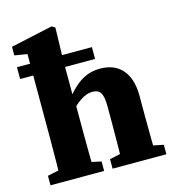

<svg xmlns="http://www.w3.org/2000/svg" viewBox="-108 -818 833 910"><g transform="rotate(-15 308.5 -363.0)"><path d="M19.2 -523.8H386.9V-581.8H19.2V-523.8ZM80.5 0H245.8C243.8 -45 242.8 -148 242.8 -210V-340.6L239.8 -353.6V-566.3L243.8 -716.1L227.7 -726.3L21.4 -681.3V-639.1L83.5 -629.1V-210C83.5 -148 82.5 -45 80.5 0ZM27.8 0H291V-46.5L196.8 -66.5H120.5L27.8 -46.5V0ZM382.7 0H548.1C546.1 -45 545.1 -146 545.1 -210V-301.4C545.1 -416.8 486.7 -473.4 398.6 -473.4C326.9 -473.4 271.6 -441 201.5 -339.7L240 -367.8H174.5V-296.1H210.7C251.8 -345.7 295 -376.7 332 -376.7C372.5 -376.7 385.7 -354.6 385.7 -289.8V-210C385.7 -146 384.7 -45 382.7 0ZM332.5 0H596.4V-46.5L498.6 -66.5H423L332.5 -46.5V0Z"/></g></svg>

Font: Source Serif Variable
Style: Regular
Weight: 389
Designer: Frank Grießhammer
Foundry: Adobe Systems Incorporated
Version: Version 3.001;hotconv 1.0.111;makeotfexe 2.5.65597